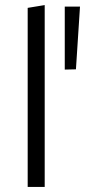

<svg xmlns="http://www.w3.org/2000/svg" viewBox="-20 -736 335 756"><path d="M89 -705 156 -716V0H89ZM235 -710H295L279 -463L235 -462Z"/></svg>

Font: QiushuiShotai Bright
Style: Regular
Weight: 400
Designer: Christian Thalmann (Catharsis Fonts)
Version: Version 1.250;